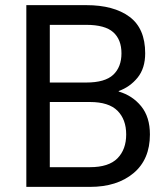

<svg xmlns="http://www.w3.org/2000/svg" viewBox="-20 -731 655 751"><path d="M83 0H332Q438 0 502.2 -53.7Q566.4 -107.4 566.4 -205.1Q566.4 -273.4 532.2 -315.4Q498 -357.4 444.3 -373V-375Q488.3 -390.6 518.1 -427.2Q547.9 -463.9 547.9 -522.5Q547.9 -620.1 486.3 -665.5Q424.8 -710.9 317.4 -710.9H83ZM174.8 -77.1V-332H332Q405.3 -332 439.5 -297.9Q473.6 -263.7 473.6 -205.1Q473.6 -146.5 439.5 -111.8Q405.3 -77.1 332 -77.1ZM174.8 -408.2V-633.8H317.4Q390.6 -633.8 422.9 -605Q455.1 -576.2 455.1 -522.5Q455.1 -468.8 422.9 -438.5Q390.6 -408.2 317.4 -408.2Z"/></svg>

Font: Roboto Flex
Style: Regular
Weight: 400
Designer: Berlow after Robertson
Foundry: Google
Version: Version 3.200;gftools[0.9.32]